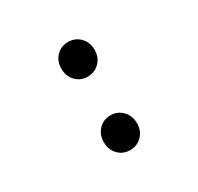

<svg xmlns="http://www.w3.org/2000/svg" viewBox="-119 -657 838 811"><g transform="rotate(-30 300.0 -251.5)"><path d="M219.2 -431.2Q219.2 -467.8 242.4 -491.5Q265.6 -515.1 299.8 -515.1Q334 -515.1 357.4 -491.5Q380.9 -467.8 380.9 -431.2Q380.9 -393.6 357.4 -369.9Q334 -346.2 299.8 -346.2Q265.6 -346.2 242.4 -369.9Q219.2 -393.6 219.2 -431.2ZM219.2 -71.8Q219.2 -109.4 242.4 -133.3Q265.6 -157.2 299.8 -157.2Q334 -157.2 357.4 -133.3Q380.9 -109.4 380.9 -71.8Q380.9 -35.2 357.4 -11.5Q334 12.2 299.8 12.2Q265.6 12.2 242.4 -11.5Q219.2 -35.2 219.2 -71.8Z"/></g></svg>

Font: Office Code Pro D
Style: Regular
Weight: 400
Designer: Nathan Rutzky & Paul D. Hunt
Foundry: Adobe Systems Incorporated
Version: Version 1.004;PS 001.004;hotconv 1.0.70;makeotf.lib2.5.58329